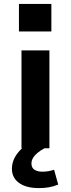

<svg xmlns="http://www.w3.org/2000/svg" viewBox="-20 -759 363 983"><path d="M90 0V-501H233V0ZM77 -598V-739H243V-598ZM179 204Q114 204 77.5 177.5Q41 151 41 105Q41 61 72.5 22Q104 -17 160 -42L208 0Q189 10 173.5 22.5Q158 35 149.5 49Q141 63 141 78Q141 100 156.5 110Q172 120 197 120Q213 120 227.5 117.5Q242 115 257 110L278 186Q253 196 230 200Q207 204 179 204Z"/></svg>

Font: Nunito Sans 7pt SemiExpanded
Style: Bold
Weight: 700
Width: 6
Designer: Vernon Adams
Foundry: Vernon Adams
Version: Version 3.101;gftools[0.9.27]